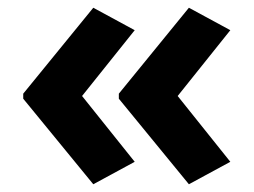

<svg xmlns="http://www.w3.org/2000/svg" viewBox="-20 -522 655 496"><path d="M40 -280V-267L221 -46L328 -104L192 -274L328 -444L221 -502ZM287 -280V-267L468 -46L575 -104L439 -274L575 -444L468 -502Z"/></svg>

Font: Noto Sans Bassa Vah
Style: Bold
Weight: 700
Designer: Monotype Design Team
Foundry: Monotype Imaging Inc.
Version: Version 2.002